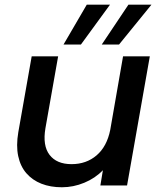

<svg xmlns="http://www.w3.org/2000/svg" viewBox="-20 -791 689 819"><path d="M619.1 -550.8 522 0H408.2L418.9 -64.9Q386.2 -30.8 339.6 -11.5Q293 7.8 244.1 7.8Q195.3 7.8 156.7 -7.3Q118.2 -22.5 92.5 -52Q66.9 -81.5 57.6 -125.5Q48.3 -169.4 58.1 -227.1L115.2 -550.8H228L173.8 -244.1Q161.1 -169.9 191.4 -130.4Q221.7 -90.8 285.2 -90.8Q348.1 -90.8 392.1 -128.4Q436 -166 450.2 -236.8L504.9 -550.8ZM350.1 -771H449.2L325.2 -601.1H251ZM527.8 -771H626L487.8 -601.1H414.1Z"/></svg>

Font: SVN-Poppins Medium
Style: Italic
Weight: 500
Italic angle: -10°
Designer: Ninad Kale (Devanagari), Jonny Pinhorn (Latin)
Foundry: Indian Type Foundry
Version: Version 3.002 2017